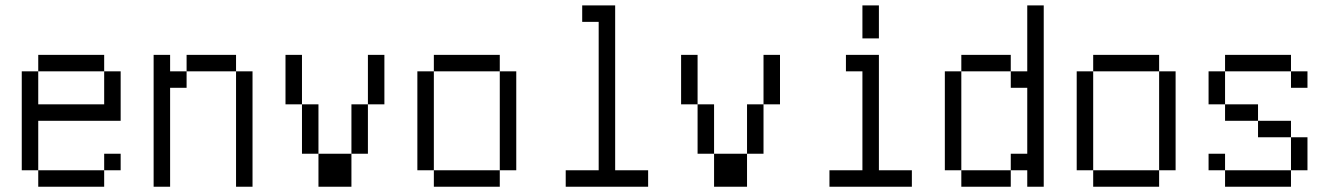

<svg xmlns="http://www.w3.org/2000/svg" viewBox="-20 -708 5040 728"><path d="M437.5 -62.5V-125H375V-62.5H125V0H375V-62.5ZM125 -62.5V-250H437.5V-437.5H375Q375 -437.5 375 -312.5H125Q125 -312.5 125 -437.5H62.5Q62.5 -437.5 62.5 -62.5ZM125 -437.5H375V-500H125Z M562.5 -500Q562.5 -500 562.5 0H625Q625 0 625 -375H687.5V-437.5H625V-500ZM875 -437.5V0H937.5V-437.5ZM687.5 -437.5H875V-500H687.5Z M1187.5 -125Q1187.5 -125 1187.5 0H1312.5Q1312.5 0 1312.5 -125ZM1187.5 -125V-312.5H1125V-125ZM1312.5 -125H1375V-312.5H1312.5ZM1125 -312.5V-500H1062.5V-312.5ZM1375 -312.5H1437.5V-500H1375Z M1625 -62.5V0H1875V-62.5ZM1625 -62.5Q1625 -62.5 1625 -437.5H1562.5Q1562.5 -437.5 1562.5 -62.5ZM1875 -62.5H1937.5Q1937.5 -62.5 1937.5 -437.5H1875Q1875 -437.5 1875 -62.5ZM1625 -437.5H1875V-500H1625Z M2437.5 0V-62.5H2312.5Q2312.5 -62.5 2312.5 -687.5H2187.5V-625H2250V-62.5H2125V0Z M2687.5 -125Q2687.5 -125 2687.5 0H2812.5Q2812.5 0 2812.5 -125ZM2687.5 -125V-312.5H2625V-125ZM2812.5 -125H2875V-312.5H2812.5ZM2625 -312.5V-500H2562.5V-312.5ZM2875 -312.5H2937.5V-500H2875Z M3437.5 0V-62.5H3312.5V-500H3187.5V-437.5H3250Q3250 -437.5 3250 -62.5H3125V0ZM3250 -687.5Q3250 -687.5 3250 -562.5H3312.5Q3312.5 -562.5 3312.5 -687.5Z M3625 -62.5V0H3812.5V-62.5ZM3625 -62.5Q3625 -62.5 3625 -437.5H3562.5Q3562.5 -437.5 3562.5 -62.5ZM3875 -62.5V0H3937.5V-687.5H3875Q3875 -687.5 3875 -437.5H3812.5V-375H3875Q3875 -375 3875 -125H3812.5V-62.5ZM3625 -437.5H3812.5V-500H3625Z M4125 -62.5V0H4375V-62.5ZM4125 -62.5Q4125 -62.5 4125 -437.5H4062.5Q4062.5 -437.5 4062.5 -62.5ZM4375 -62.5H4437.5Q4437.5 -62.5 4437.5 -437.5H4375Q4375 -437.5 4375 -62.5ZM4125 -437.5H4375V-500H4125Z M4937.5 -375V-437.5H4875V-375ZM4625 -62.5V0H4875V-62.5ZM4625 -62.5V-125H4562.5V-62.5ZM4875 -62.5H4937.5Q4937.5 -62.5 4937.5 -187.5H4875Q4875 -187.5 4875 -62.5ZM4875 -187.5V-250H4750V-187.5ZM4750 -250V-312.5H4625V-250ZM4625 -312.5Q4625 -312.5 4625 -437.5H4562.5Q4562.5 -437.5 4562.5 -312.5ZM4625 -437.5H4875V-500H4625Z"/></svg>

Font: Unifont
Style: Regular
Weight: 500
Version: Version 15.1.04